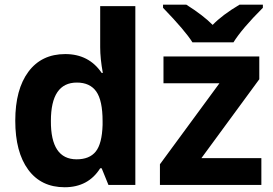

<svg xmlns="http://www.w3.org/2000/svg" viewBox="-20 -786 1161 816"><path d="M306.6 -435.1Q196.3 -435.1 196.3 -272Q195.3 -108.9 305.7 -108.9Q360.4 -108.9 387 -142.1Q413.6 -175.3 416 -254.9V-271Q416 -358.9 389.2 -397Q362.3 -435.1 306.6 -435.1ZM412.1 -476.1H417Q405.8 -537.1 405.8 -585V-759.8H555.2V0H440.9L412.1 -70.8H405.8Q355 9.8 254.9 9.8Q154.8 9.8 99.9 -64.9Q44.9 -139.6 44.9 -272.9Q44.9 -406.2 100.8 -481.2Q156.7 -556.2 257.3 -556.2Q357.9 -556.2 412.1 -476.1ZM1090.8 0H659.7V-87.9L912.6 -432.1H674.8V-545.9H1082V-449.2L835.9 -113.8H1090.8ZM672.9 -766.1H772Q843.8 -720.7 883.8 -680.2Q924.8 -722.7 998 -766.1H1097.2V-752.9Q1007.8 -663.6 972.2 -606H797.9Q767.6 -654.8 672.9 -752.9Z"/></svg>

Font: NotoSans-Bold
Style: Bold
Weight: 700
Designer: Monotype Design team
Foundry: Monotype Imaging Inc.
Version: Version 1.04